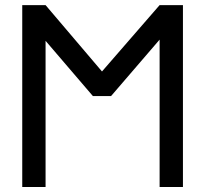

<svg xmlns="http://www.w3.org/2000/svg" viewBox="-20 -743 815 763"><path d="M385.3 -459 614.3 -722.7 655.8 -633.8 421.4 -361.3H349.1L115.7 -633.8L161.1 -722.7ZM707 -722.7V0H614.3V-722.7ZM68.4 -722.7H161.1V0H68.4Z"/></svg>

Font: Giphurs SC
Style: Regular
Weight: 400
Version: Version 0.920